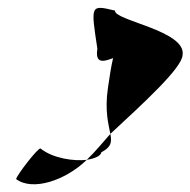

<svg xmlns="http://www.w3.org/2000/svg" viewBox="-20 -502 485 489"><path d="M21 -46C63 -14 148 -43 201 -95C170 -91 115 -98 83 -124C75 -124 23 -56 21 -46ZM228 -378C222 -340 242 -344 268 -354C263 -333 259 -306 255 -279C246 -218 257 -184 261 -161C345 -239 444 -329 445 -362C455 -424 269 -450 273 -475C210 -490 211 -490 228 -378ZM201 -95C221 -98 237 -105 238 -114C264 -128 265 -140 261 -161C240 -137 221 -114 201 -95Z"/></svg>

Font: Ampere
Style: UltCndIta
Weight: 400
Version: Version 1